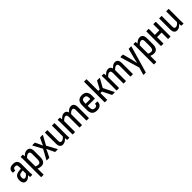

<svg xmlns="http://www.w3.org/2000/svg" viewBox="451 -2482 4466 4466"><g transform="rotate(-45 2684.0 -249.0)"><path d="M135 8Q88 8 62.5 -26.5Q37 -61 37 -125Q37 -196 73 -235.5Q109 -275 196 -284L255 -290V-348Q255 -391 242 -407Q229 -423 194 -423Q131 -423 134 -361Q134 -351 125 -351H65Q55 -351 54 -366Q48 -427 85.5 -462Q123 -497 196 -497Q270 -497 304 -462.5Q338 -428 338 -349V-121Q338 -82 339 -55Q340 -28 342 -11Q344 0 334 0H276Q270 0 267 -11Q266 -20 264.5 -34.5Q263 -49 262 -64Q228 -26 199 -9Q170 8 135 8ZM119 -132Q119 -65 161 -65Q182 -65 203.5 -78.5Q225 -92 255 -126V-229L203 -223Q158 -218 138.5 -196.5Q119 -175 119 -132Z M455 185Q446 185 446 175V-373Q446 -405 445 -431.5Q444 -458 442 -477Q441 -488 450 -488H508Q516 -488 517 -479Q521 -460 523 -429Q555 -462 586.5 -479.5Q618 -497 655 -497Q710 -497 737 -462Q764 -427 764 -352V-168Q764 -80 730.5 -36Q697 8 634 8Q607 8 579 1.5Q551 -5 529 -16V175Q529 185 520 185ZM628 -421Q605 -421 581 -406Q557 -391 529 -362V-88Q547 -78 568 -72.5Q589 -67 610 -67Q646 -67 663.5 -92.5Q681 -118 681 -173V-343Q681 -384 668.5 -402.5Q656 -421 628 -421Z M820 0Q815 0 813.5 -4Q812 -8 815 -12L946 -252L825 -477Q821 -481 823 -484.5Q825 -488 830 -488H903Q912 -488 915 -482L961 -387Q978 -349 996 -306H997Q1006 -327 1015 -348.5Q1024 -370 1033 -389L1079 -482Q1082 -488 1090 -488H1162Q1167 -488 1168.5 -484.5Q1170 -481 1167 -477L1046 -253L1177 -12Q1180 -8 1179 -4Q1178 0 1172 0H1098Q1090 0 1087 -6L1038 -107Q1016 -151 996 -197H995Q985 -174 974.5 -151Q964 -128 954 -106L904 -6Q902 0 893 0Z M1345 8Q1291 8 1266 -26.5Q1241 -61 1241 -132V-479Q1241 -488 1250 -488H1315Q1324 -488 1324 -479V-138Q1324 -99 1335.5 -83.5Q1347 -68 1372 -68Q1398 -68 1422 -83.5Q1446 -99 1473 -130V-479Q1473 -488 1482 -488H1547Q1556 -488 1556 -479V-122Q1556 -85 1557 -58Q1558 -31 1560 -11Q1562 0 1552 0H1496Q1487 0 1486 -9Q1482 -35 1480 -66Q1449 -31 1415 -11.5Q1381 8 1345 8Z M1674 0Q1665 0 1665 -10V-366Q1665 -402 1664 -430Q1663 -458 1661 -476Q1660 -488 1670 -488H1728Q1735 -488 1736 -480Q1738 -466 1739.5 -452Q1741 -438 1742 -422Q1775 -458 1806 -477.5Q1837 -497 1876 -497Q1950 -497 1970 -422Q2003 -458 2034.5 -477.5Q2066 -497 2104 -497Q2153 -497 2179 -463Q2205 -429 2205 -364V-10Q2205 0 2197 0H2131Q2122 0 2122 -10V-354Q2122 -421 2074 -421Q2052 -421 2028.5 -405.5Q2005 -390 1977 -360V-10Q1977 0 1968 0H1902Q1894 0 1894 -10V-354Q1894 -421 1846 -421Q1823 -421 1799.5 -405.5Q1776 -390 1748 -360V-10Q1748 0 1739 0Z M2467 8Q2303 8 2303 -168V-321Q2303 -497 2464 -497Q2625 -497 2625 -323V-234Q2625 -224 2617 -224H2386V-175Q2386 -117 2405.5 -91.5Q2425 -66 2469 -66Q2540 -66 2537 -127Q2537 -138 2546 -138H2610Q2617 -138 2618 -128Q2620 -63 2580.5 -27.5Q2541 8 2467 8ZM2386 -292H2542V-322Q2542 -375 2523.5 -399Q2505 -423 2466 -423Q2424 -423 2405 -398.5Q2386 -374 2386 -322Z M3054 -12Q3057 -8 3055 -4Q3053 0 3048 0H2974Q2966 0 2963 -7L2855 -224H2805V-10Q2805 0 2796 0H2731Q2722 0 2722 -10V-673Q2722 -683 2731 -683H2796Q2805 -683 2805 -673V-296H2854L2952 -482Q2956 -488 2963 -488H3036Q3041 -488 3042.5 -484.5Q3044 -481 3042 -477L2926 -269Z M3121 0Q3112 0 3112 -10V-366Q3112 -402 3111 -430Q3110 -458 3108 -476Q3107 -488 3117 -488H3175Q3182 -488 3183 -480Q3185 -466 3186.5 -452Q3188 -438 3189 -422Q3222 -458 3253 -477.5Q3284 -497 3323 -497Q3397 -497 3417 -422Q3450 -458 3481.5 -477.5Q3513 -497 3551 -497Q3600 -497 3626 -463Q3652 -429 3652 -364V-10Q3652 0 3644 0H3578Q3569 0 3569 -10V-354Q3569 -421 3521 -421Q3499 -421 3475.5 -405.5Q3452 -390 3424 -360V-10Q3424 0 3415 0H3349Q3341 0 3341 -10V-354Q3341 -421 3293 -421Q3270 -421 3246.5 -405.5Q3223 -390 3195 -360V-10Q3195 0 3186 0Z M3817 185Q3813 185 3811.5 181.5Q3810 178 3812 173L3864 -5L3724 -477Q3720 -488 3730 -488H3802Q3809 -488 3812 -480L3872 -253Q3880 -220 3887.5 -185Q3895 -150 3902 -118H3904Q3911 -150 3919.5 -185.5Q3928 -221 3935 -253L3994 -480Q3997 -488 4005 -488H4074Q4085 -488 4081 -477L3892 178Q3891 185 3883 185Z M4163 185Q4154 185 4154 175V-373Q4154 -405 4153 -431.5Q4152 -458 4150 -477Q4149 -488 4158 -488H4216Q4224 -488 4225 -479Q4229 -460 4231 -429Q4263 -462 4294.5 -479.5Q4326 -497 4363 -497Q4418 -497 4445 -462Q4472 -427 4472 -352V-168Q4472 -80 4438.5 -36Q4405 8 4342 8Q4315 8 4287 1.5Q4259 -5 4237 -16V175Q4237 185 4228 185ZM4336 -421Q4313 -421 4289 -406Q4265 -391 4237 -362V-88Q4255 -78 4276 -72.5Q4297 -67 4318 -67Q4354 -67 4371.5 -92.5Q4389 -118 4389 -173V-343Q4389 -384 4376.5 -402.5Q4364 -421 4336 -421Z M4583 0Q4574 0 4574 -10V-479Q4574 -488 4583 -488H4648Q4657 -488 4657 -479V-287H4806V-479Q4806 -488 4815 -488H4881Q4889 -488 4889 -479V-10Q4889 0 4881 0H4815Q4806 0 4806 -10V-213H4657V-10Q4657 0 4648 0Z M5102 8Q5048 8 5023 -26.5Q4998 -61 4998 -132V-479Q4998 -488 5007 -488H5072Q5081 -488 5081 -479V-138Q5081 -99 5092.5 -83.5Q5104 -68 5129 -68Q5155 -68 5179 -83.5Q5203 -99 5230 -130V-479Q5230 -488 5239 -488H5304Q5313 -488 5313 -479V-122Q5313 -85 5314 -58Q5315 -31 5317 -11Q5319 0 5309 0H5253Q5244 0 5243 -9Q5239 -35 5237 -66Q5206 -31 5172 -11.5Q5138 8 5102 8Z"/></g></svg>

Font: Sofia Sans Condensed Medium
Style: Regular
Weight: 500
Designer: Botio Nikoltchev, Ani Petrova
Foundry: lettersoup
Version: Version 4.101; ttfautohint (v1.8.4.7-5d5b)